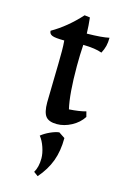

<svg xmlns="http://www.w3.org/2000/svg" viewBox="-112 -521 528 817"><g transform="rotate(15 152.5 -112.5)"><path d="M98 -70Q98 -101 100 -171Q102 -247 102 -297Q102 -321 100 -343Q60 -343 46.5 -348.5Q33 -354 33 -368Q98 -405 156 -469L180 -466Q184 -432 185 -396Q252 -397 283 -404Q283 -383 279 -367Q275 -351 266 -334Q237 -345 183 -346Q180 -301 180 -252Q180 -129 195 -65Q241 -68 269 -76L275 -53Q257 -25 225 -8Q193 9 161 9Q126 9 112 -8.5Q98 -26 98 -70ZM121 230Q136 205 136 167Q136 145 127 118.5Q118 92 104 75Q120 62 142 52Q164 42 181 40L208 58Q208 115 191.5 159.5Q175 204 140 244Z"/></g></svg>

Font: Mirza
Style: Regular
Weight: 400
Designer: Arabic design by Kourosh Beigpour, Latin design by Eduardo Tunni, engineering by Lasse Fister
Version: Version 1.000